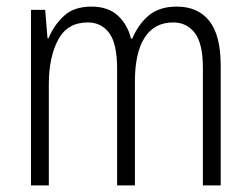

<svg xmlns="http://www.w3.org/2000/svg" viewBox="-20 -562 760 582"><path d="M516 -542Q580 -542 614.5 -498.5Q649 -455 649 -363V0H595V-357Q595 -430 570.5 -462Q546 -494 505 -494Q448 -494 418.5 -448Q389 -402 389 -316V0H335V-352Q335 -430 311 -462Q287 -494 246 -494Q184 -494 156 -441Q128 -388 128 -307V0H74V-532H117L124 -446H127Q143 -485 173.5 -513.5Q204 -542 257 -542Q308 -542 337.5 -514.5Q367 -487 377 -445H381Q400 -490 432 -516Q464 -542 516 -542Z"/></svg>

Font: Noto Sans Lao Condensed Light
Style: Regular
Weight: 300
Width: 3
Designer: Monotype Design Team
Foundry: Monotype Imaging Inc.
Version: Version 2.003; ttfautohint (v1.8.4.7-5d5b)